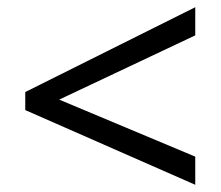

<svg xmlns="http://www.w3.org/2000/svg" viewBox="-20 -628 612 532"><path d="M521 -116 50 -323V-373L521 -608V-530L144 -352L521 -194Z"/></svg>

Font: Noto Sans Old Italic
Style: Regular
Weight: 400
Designer: Monotype Design Team
Foundry: Monotype Imaging Inc.
Version: Version 2.003; ttfautohint (v1.8.4.7-5d5b)